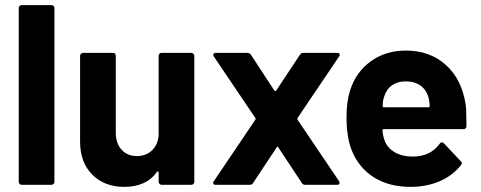

<svg xmlns="http://www.w3.org/2000/svg" viewBox="-20 -720 1873 748"><path d="M53 -11V-689Q53 -694 56.5 -697Q60 -700 64 -700H180Q185 -700 188.5 -697Q192 -694 192 -689V-11Q192 -6 188.5 -3Q185 0 180 0H64Q60 0 56.5 -3.5Q53 -7 53 -11Z M292 -169V-502Q292 -507 295.5 -510.5Q299 -514 304 -514H420Q431 -514 431 -502V-203Q431 -162 453.5 -137Q476 -112 513 -112Q549 -112 572 -134Q595 -156 598 -192V-502Q598 -507 601 -510.5Q604 -514 609 -514H725Q730 -514 733.5 -510.5Q737 -507 737 -502V-11Q737 -6 733.5 -3Q730 0 725 0H609Q605 0 601.5 -3.5Q598 -7 598 -11V-49Q598 -51 595.5 -52Q593 -53 592 -51Q551 8 464 8Q387 8 339.5 -39.5Q292 -87 292 -169Z M813 -14 975 -254Q977 -257 975 -260L813 -500Q811 -502 811 -506Q811 -514 820 -514H944Q953 -514 958 -506L1049 -367L1053 -365Q1054 -365 1056 -367L1148 -506Q1153 -514 1161 -514H1294Q1301 -514 1303 -509.5Q1305 -505 1301 -500L1139 -260Q1138 -257 1139 -254L1301 -14Q1303 -10 1303 -7Q1303 0 1294 0H1169Q1160 0 1156 -7L1064 -146Q1064 -149 1061 -149Q1060 -149 1058 -146L966 -7Q962 0 952 0H820Q813 0 811 -4.5Q809 -9 813 -14Z M1350 -135Q1330 -186 1330 -264Q1330 -325 1344 -368Q1367 -440 1425 -481.5Q1483 -523 1561 -523Q1655 -523 1717 -467Q1779 -411 1794 -314Q1797 -296 1797 -243V-228Q1797 -217 1785 -217H1475Q1470 -217 1470 -212Q1472 -189 1479 -171Q1490 -143 1518.5 -126.5Q1547 -110 1587 -110Q1657 -110 1693 -160Q1696 -165 1700.5 -165.5Q1705 -166 1709 -162L1775 -92Q1783 -86 1776 -77Q1744 -36 1693 -14Q1642 8 1580 8Q1495 8 1436 -29.5Q1377 -67 1350 -135ZM1475 -302H1650Q1654 -302 1654 -306Q1654 -320 1650 -338Q1642 -369 1619 -386Q1596 -403 1561 -403Q1529 -403 1507 -387.5Q1485 -372 1476 -342Q1471 -327 1471 -306Q1471 -302 1475 -302Z"/></svg>

Font: Barlow GEO Bold
Style: Regular
Weight: 700
Designer: Jeremy Tribby
Foundry: Tribby Type
Version: Version 1.408